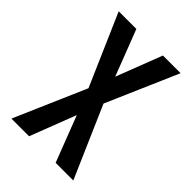

<svg xmlns="http://www.w3.org/2000/svg" viewBox="-215 -832 930 930"><g transform="rotate(45 250.0 -367.5)"><path d="M38 0 198 -368 38 -735H159L250 -499L341 -735H462L302 -367L462 0H341L250 -236L159 0Z"/></g></svg>

Font: Iosevka Fixed
Style: Bold
Weight: 700
Monospace: yes
Designer: Belleve Invis
Foundry: Belleve Invis
Version: Version 32.3.0